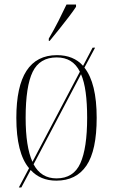

<svg xmlns="http://www.w3.org/2000/svg" viewBox="-20 -786 497 846"><path d="M195 -616Q218 -655 237.5 -693.5Q257 -732 273 -766H315V-756Q304 -739 283.5 -712Q263 -685 240.5 -657Q218 -629 199 -606H195ZM108 -45Q80 -78 66 -133.5Q52 -189 52 -267Q52 -543 231 -543Q304 -543 346 -496L388 -576H399L352 -488Q406 -420 406 -267Q406 -123 361 -56.5Q316 10 228 10Q158 10 115 -37L74 40H63ZM332 -470Q301 -533 230 -533Q155 -533 124 -469.5Q93 -406 93 -267Q93 -139 123 -73ZM229 0Q304 0 334 -66.5Q364 -133 364 -267Q364 -331 357.5 -379Q351 -427 337 -459L128 -62Q161 0 229 0Z"/></svg>

Font: Noto Serif Display Condensed ExtraLight
Style: Regular
Weight: 200
Width: 3
Designer: Monotype Design Team
Foundry: Monotype Imaging Inc.
Version: Version 2.009